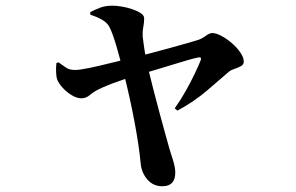

<svg xmlns="http://www.w3.org/2000/svg" viewBox="-20 -596 1040 675"><path d="M550.8 58.8Q518 58.8 497.4 34.3Q476.7 9.8 474.2 -24.6Q471.9 -50.5 466.5 -87.2Q461.1 -123.9 453.1 -166.6Q445.1 -209.4 435.4 -253.1Q425.8 -296.9 415.6 -336.4Q409.6 -358.6 403.3 -383.2Q396.9 -407.7 390.3 -430.5Q383.6 -453.3 377 -471.9Q370.4 -490.5 364.6 -501.2Q357.6 -515.5 339.6 -526.1Q321.6 -536.6 297.8 -544.2L297 -553.6Q315.4 -562.7 333 -569.4Q350.7 -576 375.8 -576Q389.3 -576 407.7 -573Q426.2 -570 444.4 -563.9Q462.5 -557.8 474.7 -549.8Q486.8 -541.7 486.8 -531.6Q487 -517.2 483.8 -500.9Q480.6 -484.5 481.6 -467.7Q482.8 -458.5 485.2 -440.2Q487.5 -422 491.3 -400.9Q495.1 -379.8 499.4 -360.7Q509.4 -320.5 519.9 -278.8Q530.4 -237.2 541 -198.7Q551.5 -160.2 560.4 -127.9Q569.3 -95.6 575.3 -74.1Q580.6 -57.6 588.4 -32.4Q596.2 -7.2 596.2 10.6Q596.2 58.8 550.8 58.8ZM594.2 -215.1Q614.9 -244.1 632.8 -276Q650.8 -307.8 664.4 -336.5Q678.1 -365.1 685.2 -383.2Q688 -390.7 685.1 -393.1Q682.2 -395.5 674.2 -393.5Q660 -390.5 635.9 -383.4Q611.8 -376.4 581.9 -367.2Q551.9 -358 519.9 -348.4Q487.9 -338.8 457.8 -330.3Q436.7 -324 413.6 -316.3Q390.4 -308.5 370.9 -301Q351.4 -293.5 340.2 -288.3Q312.5 -276.2 297.7 -263.3Q283 -250.4 266.6 -250.4Q250.3 -250.4 232.2 -261.3Q214.1 -272.2 200.3 -287.4Q186.5 -302.7 181.2 -315.9Q177.7 -326.2 177.2 -342.7Q176.6 -359.1 178.3 -374.3L185.7 -376.9Q200.3 -366.9 211.5 -358.6Q222.8 -350.2 243.6 -350Q259.9 -350 294.7 -357.2Q329.5 -364.4 371.6 -375.1Q413.7 -385.7 450.8 -394.2Q476.3 -400.2 509.9 -409.1Q543.4 -418 577.6 -427.3Q611.7 -436.6 638.3 -444.3Q664.9 -452.1 676 -455.4Q690.2 -460.1 703.3 -469.9Q716.4 -479.8 726.3 -479.8Q739.7 -479.8 758.7 -469.6Q777.8 -459.5 795.4 -444.1Q813.1 -428.8 825.1 -411.3Q837 -393.7 837 -379.2Q837 -368.9 827 -363.4Q817 -357.9 804.5 -353.9Q792 -349.9 784.5 -343.7Q755.4 -318.6 709 -278.7Q662.6 -238.7 603.8 -207.2Z"/></svg>

Font: Noto Serif HK ExtraLight
Style: Regular
Weight: 200
Designer: Ryoko NISHIZUKA 西塚涼子 (kana & ideographs); Frank Grießhammer (Latin, Greek & Cyrillic); Wenlong ZHANG 张文龙 (bopomofo); San
Foundry: Adobe
Version: Version 2.002-H1;hotconv 1.1.0;makeotfexe 2.6.0